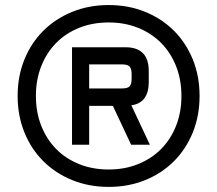

<svg xmlns="http://www.w3.org/2000/svg" viewBox="-20 -730 860 760"><path d="M49.8 -350.1Q49.8 -428.7 76.7 -494.6Q103.5 -560.5 151.6 -608.4Q199.7 -656.2 265.9 -683.1Q332 -710 410.2 -710Q488.8 -710 554.7 -683.1Q620.6 -656.2 668.5 -608.4Q716.3 -560.5 743.2 -494.6Q770 -428.7 770 -350.1Q770 -272 743.2 -205.8Q716.3 -139.6 668.5 -91.8Q620.6 -43.9 554.7 -17.1Q488.8 9.8 410.2 9.8Q332 9.8 265.9 -17.1Q199.7 -43.9 151.6 -91.8Q103.5 -139.6 76.7 -205.8Q49.8 -272 49.8 -350.1ZM410.2 -59.1Q474.1 -59.1 527.1 -80.6Q580.1 -102.1 618.2 -140.6Q656.2 -179.2 677.2 -232.7Q698.2 -286.1 698.2 -350.1Q698.2 -414.1 677.2 -467.5Q656.2 -521 618.2 -559.6Q580.1 -598.1 527.1 -619.6Q474.1 -641.1 410.2 -641.1Q345.7 -641.1 292.7 -619.6Q239.7 -598.1 201.9 -559.6Q164.1 -521 143.1 -467.5Q122.1 -414.1 122.1 -350.1Q122.1 -286.1 143.1 -232.7Q164.1 -179.2 201.9 -140.6Q239.7 -102.1 292.7 -80.6Q345.7 -59.1 410.2 -59.1ZM568.8 -404.8Q568.8 -323.2 500 -313L573.2 -157.2H499L426.8 -311H333V-157.2H265.1V-543H476.1Q568.8 -543 568.8 -449.2ZM333 -379.9H462.9Q484.9 -379.9 492.9 -388.2Q501 -396.5 501 -418V-436Q501 -458 492.9 -466.6Q484.9 -475.1 462.9 -475.1H333Z"/></svg>

Font: Aldrich [RUS by Daymarius]
Style: Regular
Weight: 400
Designer: Matthew Desmond
Foundry: Matthew Desmond
Version: Version 1.002 August 24, 2018